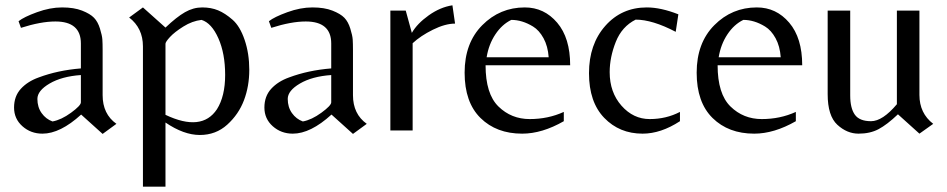

<svg xmlns="http://www.w3.org/2000/svg" viewBox="-20 -492 3570 724"><path d="M285 -106V-209Q213 -204 167 -177Q121 -150 121 -119Q121 -88 137 -65.5Q153 -43 178 -34Q211 -40 248 -67Q285 -94 285 -106ZM367 -133Q367 -62 419 -25L367 13L286 -60Q207 12 140 12Q96 12 64.5 -16Q33 -44 33 -86.5Q33 -129 58.5 -157Q84 -185 126 -200Q198 -227 285 -234V-328Q285 -411 189 -411Q134 -411 59 -387L50 -412Q70 -428 119.5 -446Q169 -464 214 -464Q259 -464 289.5 -452Q320 -440 334.5 -425Q349 -410 357 -384Q365 -358 366 -343Q367 -328 367 -303Z M604 -30V212H519V-317Q519 -386 467 -426L519 -464L604 -388Q646 -428 677.5 -446Q709 -464 742.5 -464Q776 -464 802.5 -453Q829 -442 857 -417.5Q885 -393 902.5 -341.5Q920 -290 920 -228.5Q920 -167 900 -114Q880 -61 837 -22Q794 17 733.5 17Q673 17 604 -30ZM604 -327V-59Q741 6 798 -80Q829 -129 829 -209.5Q829 -290 803.5 -347.5Q778 -405 740 -417Q705 -413 671.5 -392Q638 -371 621 -352.5Q604 -334 604 -327Z M1229 -106V-209Q1157 -204 1111 -177Q1065 -150 1065 -119Q1065 -88 1081 -65.5Q1097 -43 1122 -34Q1155 -40 1192 -67Q1229 -94 1229 -106ZM1311 -133Q1311 -62 1363 -25L1311 13L1230 -60Q1151 12 1084 12Q1040 12 1008.5 -16Q977 -44 977 -86.5Q977 -129 1002.5 -157Q1028 -185 1070 -200Q1142 -227 1229 -234V-328Q1229 -411 1133 -411Q1078 -411 1003 -387L994 -412Q1014 -428 1063.5 -446Q1113 -464 1158 -464Q1203 -464 1233.5 -452Q1264 -440 1278.5 -425Q1293 -410 1301 -384Q1309 -358 1310 -343Q1311 -328 1311 -303Z M1536 0H1452V-452H1510L1533 -368Q1553 -403 1596.5 -434Q1640 -465 1686 -472L1696 -403Q1659 -403 1612.5 -380Q1566 -357 1536 -329Z M1811 -246Q1811 -138 1859.5 -90.5Q1908 -43 1977.5 -43Q2047 -43 2106 -70V-35Q2024 12 1949 12Q1852 12 1792 -47Q1732 -106 1732 -218Q1732 -330 1798.5 -397Q1865 -464 1959 -464Q2032 -464 2081 -406.5Q2130 -349 2130 -246ZM1908 -417Q1873 -400 1848 -362.5Q1823 -325 1815 -276H2049Q2046 -318 2029.5 -348Q2013 -378 1990 -392Q1949 -417 1908 -417Z M2403 12Q2316 12 2258.5 -47.5Q2201 -107 2201 -216Q2201 -325 2262.5 -394.5Q2324 -464 2419 -464Q2472 -464 2538 -438L2528 -372Q2440 -418 2377 -418Q2325 -392 2302 -334Q2279 -276 2279 -220Q2279 -144 2323.5 -93.5Q2368 -43 2430 -43Q2492 -43 2544 -70V-35Q2472 12 2403 12Z M2686 -246Q2686 -138 2734.5 -90.5Q2783 -43 2852.5 -43Q2922 -43 2981 -70V-35Q2899 12 2824 12Q2727 12 2667 -47Q2607 -106 2607 -218Q2607 -330 2673.5 -397Q2740 -464 2834 -464Q2907 -464 2956 -406.5Q3005 -349 3005 -246ZM2783 -417Q2748 -400 2723 -362.5Q2698 -325 2690 -276H2924Q2921 -318 2904.5 -348Q2888 -378 2865 -392Q2824 -417 2783 -417Z M3447 -134Q3447 -65 3499 -25L3447 12L3366 -61Q3325 -22 3293 -5Q3261 12 3217.5 12Q3174 12 3137.5 -21.5Q3101 -55 3101 -137V-452H3186V-132Q3186 -84 3203.5 -59.5Q3221 -35 3264.5 -35Q3308 -35 3362 -99V-452H3447Z"/></svg>

Font: Belleza
Style: Regular
Weight: 400
Designer: Eduardo Rodriguez Tunni
Foundry: Eduardo Rodriguez Tunni
Version: Version 1.001